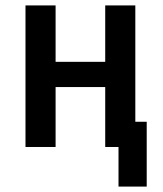

<svg xmlns="http://www.w3.org/2000/svg" viewBox="-20 -542 600 708"><path d="M417 146V0H368V-221H185V0H74V-522H185V-314H368V-522H479V-93H521V146Z"/></svg>

Font: Ubuntu Sans Mono Medium
Style: Regular
Weight: 500
Monospace: yes
Designer: Dalton Maag Ltd
Foundry: Dalton Maag Ltd
Version: Version 1.006